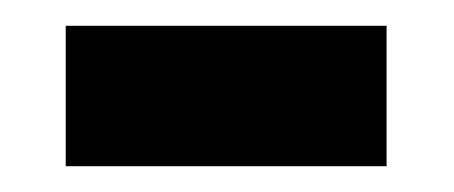

<svg xmlns="http://www.w3.org/2000/svg" viewBox="-20 -587 352 149"><path d="M31 -458V-567H280V-458Z"/></svg>

Font: Noto Sans Khmer UI SemiCondensed SemiBold
Style: Regular
Weight: 600
Width: 4
Designer: Danh Hong and the Monotype Design Team
Foundry: Monotype Imaging Inc.
Version: Version 2.002; ttfautohint (v1.8.4.7-5d5b)